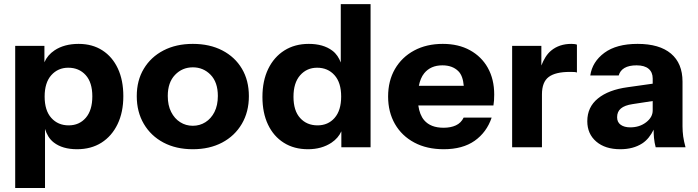

<svg xmlns="http://www.w3.org/2000/svg" viewBox="-20 -721 3397 935"><path d="M554 -387.3C536.2 -425.4 511.1 -454.9 478.4 -475.9C445.9 -496.8 407.3 -507.3 362.8 -507.3C316.3 -507.3 277.2 -496.8 245.7 -475.9C222.7 -460.5 206.3 -441.2 196.3 -417.8V-497.7H54V194.4H199.2V-93.2C207.3 -67 220.1 -44 241.8 -27.2C270.2 -5.3 307.9 5.7 355 5.7C400.8 5.7 440.5 -4.9 474.1 -26.2C507.6 -47.5 533.8 -77.5 552.5 -116.3C571.2 -155 580.6 -200.5 580.6 -252.8C580.6 -304.4 571.8 -349.2 554 -387.3ZM397.7 -147.2C376.4 -122.7 348.7 -110.5 314.5 -110.5C279.6 -110.5 251.5 -122.6 229.8 -146.8C208.1 -171 197.4 -205.7 197.4 -250.8C197.4 -296 208.2 -330.7 229.8 -354.9C251.5 -379.1 279 -391.2 312.5 -391.2C347.4 -391.2 375.6 -379.2 397.2 -355.4C418.8 -331.5 429.6 -297 429.6 -251.8C429.6 -206.6 419 -171.8 397.7 -147.2Z M1158.1 -386.3C1135.6 -424.4 1103.7 -454.1 1062.7 -475.4C1021.7 -496.7 973.7 -507.3 919 -507.3C864.8 -507.3 817.2 -496.7 776.2 -475.4C735.1 -454.1 703.3 -424.4 680.4 -386.3C657.4 -348.3 646 -303.7 646 -252.8C646 -201.8 657.4 -156.8 680.4 -117.7C703.3 -78.7 735.2 -48.4 776.2 -26.7C817.2 -5 864.8 5.7 919 5.7C973.2 5.7 1020.8 -5.1 1061.8 -26.7C1102.8 -48.4 1134.7 -78.7 1157.6 -117.7C1180.6 -156.8 1192 -201.8 1192 -252.8C1192 -303.7 1180.7 -348.3 1158.1 -386.3ZM1024.6 -175.8C1013.5 -154.2 998.9 -137.6 980.5 -126C962 -114.3 941.6 -108.5 919 -108.5C896.3 -108.5 875.9 -114.3 857.5 -126C839 -137.6 824.4 -154.2 813.5 -175.8C802.4 -197.4 797 -223.4 797 -253.7C797 -297.6 808.8 -331.8 832.3 -356.3C855.9 -380.9 884.8 -393.1 919 -393.1C953.2 -393.1 982 -381 1005.6 -356.8C1029.1 -332.6 1040.9 -298.2 1040.9 -253.7C1040.9 -223.4 1035.4 -197.4 1024.5 -175.8Z M1639.5 -700.9V-416.6C1630.8 -439.2 1618.5 -459.3 1598.3 -474.4C1569 -496.4 1530.7 -507.3 1483.6 -507.3C1438.4 -507.3 1398.9 -496.7 1365 -475.4C1331.2 -454.1 1304.9 -424.1 1286.1 -385.4C1267.4 -346.7 1258 -301.2 1258 -248.9C1258 -197.3 1267 -152.4 1285.1 -114.3C1303.2 -76.3 1328.8 -46.7 1362.1 -25.8C1395.3 -4.8 1434.5 5.7 1479.7 5.7C1524.2 5.7 1562.4 -4.9 1594.4 -26.2C1616.7 -41.2 1632.4 -59.7 1642.3 -81.5V-4H1784.6V-700.9ZM1609.5 -146.8C1588.2 -122.6 1560.5 -110.5 1526.3 -110.5C1491.4 -110.5 1463.2 -122.4 1441.6 -146.3C1419.9 -170.1 1409.2 -204.7 1409.2 -249.8C1409.2 -295 1420 -329.9 1441.6 -354.4C1463.2 -378.9 1490.7 -391.2 1524.3 -391.2C1559.2 -391.2 1587.3 -379.1 1609 -354.9C1630.7 -330.7 1641.4 -296 1641.4 -250.8C1641.4 -205.7 1630.7 -171 1609.4 -146.8Z M2355.9 -390.2C2335.3 -427 2306.2 -455.7 2268.8 -476.3C2231.4 -497 2187.2 -507.3 2136.2 -507.3C2083.3 -507.3 2036.8 -496.5 1996.7 -474.9C1956.6 -453.3 1925.6 -423.3 1903.3 -384.9C1881.1 -346.5 1870 -301.8 1870 -250.8C1870 -200.5 1881.1 -156 1903.3 -117.2C1925.6 -78.5 1957 -48.4 1997.8 -26.7C2038.4 -5 2086.2 5.7 2141 5.7C2202.3 5.7 2252.4 -8 2291.5 -35.4C2330.4 -62.9 2358.1 -100.5 2374.2 -148.2H2237.8C2229.4 -130.8 2216.8 -118.2 2200 -110.5C2183.2 -102.7 2163.2 -98.9 2140 -98.9C2098 -98.9 2066.6 -111.1 2045.6 -135.6C2030.8 -153 2021.4 -177.1 2017.1 -207.3H2382.9C2384.2 -215 2385.1 -223.2 2385.8 -231.9C2386.4 -240.7 2386.7 -250.2 2386.7 -260.5C2386.7 -310.2 2376.4 -353.4 2355.8 -390.2ZM2019.7 -303.1C2024.7 -327.9 2033.1 -348.6 2045.7 -364.1C2066.7 -389.9 2096.2 -402.8 2134.3 -402.8C2167.2 -402.8 2193.1 -393.3 2212.2 -374.2C2228.1 -358.4 2235.7 -333.5 2238.4 -303.1Z M2762.4 -507.3C2723.2 -507.3 2690.2 -496.4 2663.7 -474.4C2642.8 -457.1 2627.9 -431.7 2616.3 -402V-497.6H2474V-4H2619.2V-261.5C2619.2 -301.5 2630.2 -329.7 2652.1 -346.2C2674 -362.6 2708.2 -370.8 2754.6 -370.8C2763 -370.8 2770.1 -370.7 2775.9 -370.4C2781.7 -370 2786.3 -369.2 2789.5 -367.9V-503.5C2783.8 -506 2774.6 -507.3 2762.4 -507.3Z M3307 -56.7C3304.9 -73.2 3303.7 -89.5 3303.7 -105.6V-323.4C3303.7 -382.8 3285 -428.3 3247.6 -459.9C3210.1 -491.5 3155.9 -507.3 3084.9 -507.3C3016.5 -507.3 2962.6 -492.8 2923.2 -463.8C2883.9 -434.7 2861 -397.9 2854.5 -353.4H2992.9C2997.5 -369.6 3007 -381.8 3021.5 -390.2C3036.1 -398.6 3055.5 -402.8 3080.1 -402.8C3105.9 -402.8 3125.5 -397.1 3138.7 -385.9C3151.9 -374.6 3158.5 -358.9 3158.5 -338.9V-313.5L3036.6 -296.3C2974.5 -287.9 2926.4 -269.7 2891.9 -241.6C2857.3 -213.6 2840 -176.6 2840 -130.8C2840 -89.5 2854.6 -56.4 2883.6 -31.6C2912.6 -6.7 2951.7 5.7 3000.7 5.7C3042.7 5.7 3078.1 -3.7 3107.2 -22.4C3131.4 -38 3149.1 -61.3 3163 -89.4C3163.3 -75.3 3163.5 -60.9 3164.8 -49.5C3166.4 -33.4 3169.1 -18.2 3173 -4H3318.3C3313.1 -22.7 3309.4 -40.3 3307 -56.7ZM3158.5 -183.1C3158.5 -161.1 3147.8 -141.9 3126.5 -125.5C3105.1 -109 3079.4 -100.8 3049.1 -100.8C3029.7 -100.8 3014.2 -105 3002.6 -113.4C2990.9 -121.8 2985.2 -134 2985.2 -150.2C2985.2 -168.2 2991.2 -182.4 3003.6 -192.7C3015.9 -203.1 3034.9 -210.2 3060.7 -214L3158.5 -229Z"/></svg>

Font: Diatome
Style: Bold
Weight: 700
Designer: 15.100.17
Foundry: 15.100.17
Version: Version 1.004;Fontself Maker 3.5.8